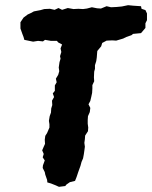

<svg xmlns="http://www.w3.org/2000/svg" viewBox="-20 -703 588 742"><path d="M208 19 192 12 177 6 163 2 162 -8 155 -28 153 -38 145 -54 146 -64 153 -83 145 -95 149 -108 143 -122 149 -136 154 -147 153 -163 155 -178 162 -189 171 -210V-223L169 -236L172 -254L177 -268L178 -284L182 -297L181 -314L189 -328L184 -342L192 -352V-373L199 -385L196 -399L205 -414L209 -428L207 -442L210 -463L214 -476L212 -486L217 -502L214 -516L220 -531L205 -539L200 -545H177L154 -549L146 -543L127 -545L108 -542L74 -549L71 -560L66 -573L59 -593V-617L71 -635L87 -647L98 -652L111 -659L137 -664L151 -668L173 -669L191 -665L206 -672L220 -665L242 -672L264 -668L283 -669L301 -668L316 -670L335 -675L355 -671L370 -670L392 -679L409 -675L430 -676L451 -678L475 -683L495 -681L525 -679L527 -669L542 -664L548 -651V-625L542 -613V-595L525 -575L494 -572L488 -567L468 -560L456 -554L429 -546L414 -547L392 -546L375 -537L371 -524L356 -506L355 -494L354 -481L352 -467L347 -451V-437L344 -426L343 -404L344 -389L337 -374V-361L336 -344L333 -330L329 -313L322 -300L329 -286L327 -270L320 -254L319 -239V-225L321 -210L320 -196L309 -179L308 -165L306 -151L308 -136L306 -121L304 -107L301 -91L295 -77L291 -62L287 -51L282 -37L276 -19L270 -4L250 1L237 10L232 16Z"/></svg>

Font: Winky Rough SemiBold
Style: Italic
Weight: 600
Italic angle: -8.97852°
Designer: Simon Atzbach
Foundry: typofactur
Version: Version 1.206; ttfautohint (v1.8.4.7-5d5b)